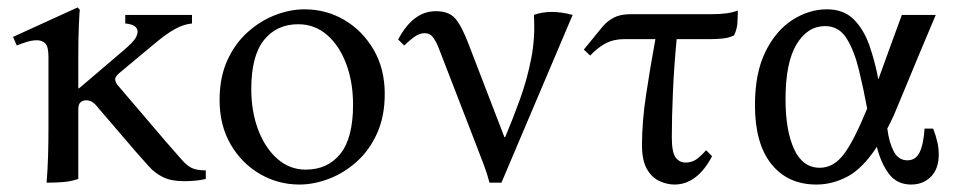

<svg xmlns="http://www.w3.org/2000/svg" viewBox="-20 -480 2568 515"><path d="M474 6Q439 6 417 -5Q395 -16 379.5 -33.5Q364 -51 347 -70L244 -190Q234 -203 226.5 -207Q219 -211 211 -211Q203 -211 196.5 -206Q190 -201 190 -187V0Q169 7 147.5 8.5Q126 10 105 10Q108 -28 109 -63.5Q110 -99 110 -137V-327Q110 -355 101.5 -363.5Q93 -372 79 -372Q66 -372 51.5 -367.5Q37 -363 25 -358L15 -381L188 -460L194 -454Q193 -446 191.5 -411Q190 -376 190 -328V-243H192L314 -347Q337 -367 343 -377Q349 -387 349 -395Q349 -414 316 -417V-440H495V-417Q473 -415 450 -402.5Q427 -390 396 -364L300 -284Q288 -274 289 -266Q290 -258 297 -250L425 -100Q453 -68 468 -51Q483 -34 496.5 -28.5Q510 -23 532 -23V0Q507 6 474 6Z M797 -455Q855 -455 903.5 -426.5Q952 -398 982 -347Q1012 -296 1012 -228Q1012 -168 991.5 -122.5Q971 -77 937 -46.5Q903 -16 862.5 -0.5Q822 15 783 15Q726 15 677 -13.5Q628 -42 598.5 -93Q569 -144 569 -212Q569 -272 589.5 -317.5Q610 -363 644 -393.5Q678 -424 718 -439.5Q758 -455 797 -455ZM800 -25Q859 -25 893 -67.5Q927 -110 927 -199Q927 -260 908.5 -309Q890 -358 857 -386.5Q824 -415 780 -415Q722 -415 688 -372.5Q654 -330 654 -241Q654 -181 672.5 -132Q691 -83 724 -54Q757 -25 800 -25Z M1293 10Q1286 -16 1279 -34.5Q1272 -53 1262 -79L1156 -353Q1149 -370 1141 -380.5Q1133 -391 1119 -391Q1106 -391 1093.5 -382.5Q1081 -374 1064 -358L1048 -374Q1088 -450 1149 -450Q1184 -450 1201 -430.5Q1218 -411 1236 -364L1333 -112H1335Q1356 -162 1375 -214.5Q1394 -267 1405 -323.5Q1416 -380 1412 -440Q1456 -456 1516 -440L1325 10Z M1563 -331 1546 -347 1595 -407Q1608 -423 1626 -432.5Q1644 -442 1672 -442H1890Q1936 -442 1959 -452Q1959 -436 1958 -419Q1957 -402 1949 -385Q1934 -378 1916.5 -376.5Q1899 -375 1883 -375H1795Q1788 -302 1785 -233.5Q1782 -165 1782 -112Q1782 -72 1792 -58Q1802 -44 1819 -44Q1833 -44 1844.5 -50.5Q1856 -57 1874 -77L1890 -61Q1850 15 1789 15Q1769 15 1748.5 5.5Q1728 -4 1715 -27Q1702 -50 1702 -91Q1702 -153 1713 -226Q1724 -299 1738 -375H1654Q1626 -375 1605 -364Q1584 -353 1563 -331Z M2498 -66Q2498 -27 2477 -6Q2456 15 2424 15Q2386 15 2364.5 -13.5Q2343 -42 2332 -86Q2293 -27 2252.5 -6Q2212 15 2170 15Q2093 15 2049 -40Q2005 -95 2005 -198Q2005 -284 2033 -341Q2061 -398 2105.5 -426.5Q2150 -455 2198 -455Q2243 -455 2270 -428Q2297 -401 2312 -358Q2327 -315 2336 -267Q2349 -304 2365 -347Q2381 -390 2399 -440H2490Q2467 -386 2444.5 -332Q2422 -278 2404.5 -235.5Q2387 -193 2378 -172Q2369 -152 2360 -135Q2365 -97 2377.5 -73.5Q2390 -50 2414 -50Q2436 -50 2446.5 -71Q2457 -92 2460 -135H2483Q2490 -117 2494 -100Q2498 -83 2498 -66ZM2087 -214Q2087 -130 2110 -80Q2133 -30 2179 -30Q2216 -30 2243.5 -66.5Q2271 -103 2306 -189Q2296 -243 2283.5 -294Q2271 -345 2250.5 -377.5Q2230 -410 2193 -410Q2146 -410 2116.5 -361Q2087 -312 2087 -214Z"/></svg>

Font: Bona Nova
Style: Regular
Weight: 400
Designer: Mateusz Machalski
Foundry: Capitalics
Version: Version 4.001; ttfautohint (v1.8.3)